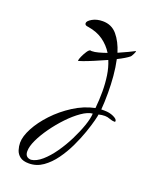

<svg xmlns="http://www.w3.org/2000/svg" viewBox="-137 -807 689 872"><g transform="rotate(20 208.0 -371.0)"><path d="M111 -10Q83 -10 68 -21.5Q53 -33 47.5 -50.5Q42 -68 42 -85Q42 -116 63.5 -156.5Q85 -197 122.5 -237Q160 -277 208.5 -308Q257 -339 310 -350Q312 -370 313 -390.5Q314 -411 314 -431Q314 -470 308.5 -507Q303 -544 290 -575Q261 -562 232.5 -550Q204 -538 184.5 -531Q165 -524 163 -524Q162 -524 162 -526Q162 -532 168.5 -546.5Q175 -561 183.5 -574Q192 -587 199 -588Q201 -587 206 -587Q219 -587 237.5 -592Q256 -597 276 -604Q257 -635 227 -656.5Q197 -678 153 -685Q136 -686 136 -697Q136 -708 157 -720Q178 -732 207 -732Q250 -732 276.5 -700.5Q303 -669 318 -620Q343 -631 364 -641Q385 -651 394 -656Q395 -656 395 -655Q395 -651 389 -639Q383 -627 380 -625Q363 -611 325 -592Q333 -555 336.5 -514.5Q340 -474 340 -434Q340 -386 337 -353H353Q377 -353 396.5 -344Q416 -335 416 -325Q416 -321 412 -321Q401 -321 388 -326Q375 -331 363 -331Q356 -331 348 -330Q340 -329 333 -327Q333 -322 326.5 -296.5Q320 -271 307.5 -235Q295 -199 276.5 -160Q258 -121 233.5 -87Q209 -53 178.5 -31.5Q148 -10 111 -10ZM115 -29Q140 -32 166.5 -55Q193 -78 217.5 -113Q242 -148 261.5 -187Q281 -226 293.5 -262Q306 -298 307 -322Q284 -320 254.5 -299.5Q225 -279 195.5 -248Q166 -217 141 -182Q116 -147 101 -115Q86 -83 86 -60Q86 -30 115 -29Z"/></g></svg>

Font: Comforter
Style: Regular
Weight: 400
Designer: Robert E. Leuschke
Foundry: Robert E. Leuschke
Version: Version 1.013; ttfautohint (v1.8.3)